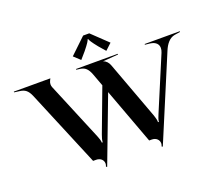

<svg xmlns="http://www.w3.org/2000/svg" viewBox="-136 -982 1413 1239"><g transform="rotate(-20 570.0 -362.5)"><path d="M435.5 -683.5 479 -643 518.5 -688.5C553.6 -731.9 561 -746.3 563 -754.5H567C569 -746.3 578 -730 611.5 -688.5L651 -643L694.5 -683.5L586 -787H544ZM0 -595 37.2 -590C70.9 -585.5 90.8 -573 109.2 -529L328 -5H348C378.4 -5 397.7 14.2 397.7 37.7C397.7 43.1 396.7 48.7 394.6 54.4L392.9 58.8L400.1 62.3L570.9 -388.8L713 -5H731C761.3 -5 779.9 15.5 779.9 38.3C779.9 43.7 778.8 49.1 776.7 54.5L775 59L782.1 62.4L1022.5 -510C1039.1 -549.5 1063.2 -581.9 1100.5 -589L1139.5 -595V-600H898.5V-595L934.5 -591C970.9 -585.8 988.2 -566.3 988.2 -540.3C988.2 -530.9 985.9 -520.7 981.5 -510L828.1 -145.5C821.2 -129 813.2 -109.8 813.2 -96.5H807.2C807.2 -109.8 803 -128.3 796.7 -145.5L649.7 -543C642.6 -563.3 627.7 -581 610.7 -585V-587L713.7 -595V-600H427V-595L455 -591C483.8 -586.9 503.6 -570.6 519 -529L550.8 -443.2L439.1 -145.5C432.7 -128.4 427.3 -109.8 427.3 -96.5H421.3C421.3 -109.8 414.6 -129 407.7 -145.5L242.2 -543C239.8 -549 238.4 -555.6 238.4 -562.2C238.4 -570.4 240.3 -578.6 244 -586L251 -600H0Z"/></g></svg>

Font: Prida01
Style: Black
Weight: 900
Designer: gluk
Foundry: gluk
Version: Version 00.072